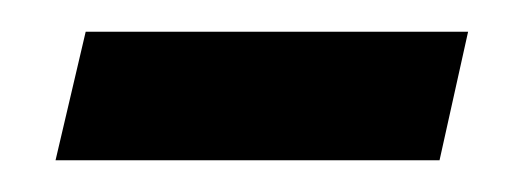

<svg xmlns="http://www.w3.org/2000/svg" viewBox="-20 -333 328 121"><path d="M15 -232 34 -313H275L257 -232Z"/></svg>

Font: Noto Serif Tamil SemiCondensed Medium
Style: Italic
Weight: 500
Width: 4
Italic angle: -12°
Designer: Indian Type Foundry, Tom Grace, and the Monotype Design Team
Foundry: Monotype Imaging Inc.
Version: Version 2.003; ttfautohint (v1.8.4.7-5d5b)